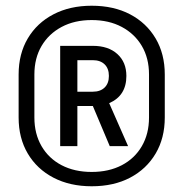

<svg xmlns="http://www.w3.org/2000/svg" viewBox="-20 -760 640 670"><path d="M300 -110Q224 -110 166.5 -140Q109 -170 77 -224Q45 -278 45 -350V-500Q45 -572 77 -626Q109 -680 166.5 -710Q224 -740 300 -740Q377 -740 434 -710Q491 -680 523 -626Q555 -572 555 -500V-350Q555 -278 523 -224Q491 -170 434 -140Q377 -110 300 -110ZM100 -350Q100 -293 125 -250Q150 -207 195 -183.5Q240 -160 300 -160Q360 -160 405 -183.5Q450 -207 475 -250Q500 -293 500 -350V-500Q500 -557 475 -599.5Q450 -642 405 -666Q360 -690 300 -690Q240 -690 195 -666Q150 -642 125 -599.5Q100 -557 100 -500ZM190 -250V-600H304Q358 -600 389.5 -571.5Q421 -543 421 -495Q421 -426 361 -400L427 -250H363L304 -390H250V-250ZM250 -440H304Q330 -440 345 -454.5Q360 -469 360 -495Q360 -521 345 -535.5Q330 -550 304 -550H250Z"/></svg>

Font: JetBrainsMono NFM
Style: Regular
Weight: 400
Monospace: yes
Designer: Philipp Nurullin, Konstantin Bulenkov
Foundry: JetBrains
Version: Version 2.304; ttfautohint (v1.8.4.7-5d5b);Nerd Fonts 3.3.0